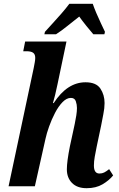

<svg xmlns="http://www.w3.org/2000/svg" viewBox="-20 -978 626 1008"><path d="M435 10Q385 10 358 -17.5Q331 -45 331 -89Q331 -109 335 -139.5Q339 -170 347 -210L365 -293Q368 -307 372.5 -328Q377 -349 380.5 -371.5Q384 -394 384 -411Q384 -429 378 -446.5Q372 -464 352 -464Q330 -464 308.5 -442Q287 -420 269 -385.5Q251 -351 238 -314.5Q225 -278 219 -250L163 0H25L157 -621Q160 -637 162.5 -650.5Q165 -664 165 -674Q165 -693 154 -701Q143 -709 119 -709H102L112 -760H329L282 -536Q276 -507 269.5 -480Q263 -453 258 -437H262Q333 -546 429 -546Q485 -546 507 -513Q529 -480 529 -437Q529 -410 522.5 -378.5Q516 -347 511 -319L488 -210Q482 -181 477.5 -155.5Q473 -130 473 -109Q473 -67 502 -67Q516 -67 527 -72.5Q538 -78 553 -90L574 -57Q553 -31 518.5 -10.5Q484 10 435 10ZM216 -811Q233 -830 256.5 -855.5Q280 -881 303.5 -908Q327 -935 344 -958H467Q474 -937 485.5 -910Q497 -883 509.5 -856.5Q522 -830 531 -811L528 -798H470Q455 -815 433 -842.5Q411 -870 396 -891Q364 -866 333 -841Q302 -816 274 -798H213Z"/></svg>

Font: Noto Serif Condensed
Style: Bold Italic
Weight: 700
Width: 3
Italic angle: -12°
Designer: Monotype Design Team
Foundry: Monotype Imaging Inc.
Version: Version 2.014